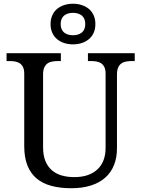

<svg xmlns="http://www.w3.org/2000/svg" viewBox="-20 -999 757 1029"><path d="M361.8 9.8Q302.7 9.8 255.9 -2.7Q209 -15.1 176.5 -42.2Q144 -69.3 127 -112.1Q109.9 -154.8 109.9 -215.8V-604Q109.9 -626 103.3 -639.4Q96.7 -652.8 85.4 -660.2Q74.2 -667.5 59.3 -669.7Q44.4 -671.9 27.8 -671.9H15.1V-713.9H306.2V-671.9H293Q276.4 -671.9 261.2 -669.4Q246.1 -667 235.1 -659.4Q224.1 -651.9 217.5 -637.7Q210.9 -623.5 210.9 -600.1V-210Q210.9 -166.5 223.4 -136Q235.8 -105.5 258.1 -86.4Q280.3 -67.4 310.8 -58.6Q341.3 -49.8 377.9 -49.8Q421.4 -49.8 452.9 -61.5Q484.4 -73.2 505.1 -94Q525.9 -114.7 535.9 -143.3Q545.9 -171.9 545.9 -206.1V-604Q545.9 -626 539.3 -639.4Q532.7 -652.8 521.5 -660.2Q510.3 -667.5 495.4 -669.7Q480.5 -671.9 463.9 -671.9H451.2V-713.9H702.1V-671.9H689Q672.4 -671.9 657.2 -669.4Q642.1 -667 631.1 -659.4Q620.1 -651.9 613.5 -637.7Q606.9 -623.5 606.9 -600.1V-204.1Q606.9 -154.3 591.1 -114.5Q575.2 -74.7 544.2 -47.1Q513.2 -19.5 467.3 -4.9Q421.4 9.8 361.8 9.8ZM491.2 -870.1Q491.2 -843.3 481.9 -823Q472.7 -802.7 456.3 -789.1Q439.9 -775.4 418 -768.3Q396 -761.2 371.1 -761.2Q346.2 -761.2 324.2 -768.3Q302.2 -775.4 285.9 -789.1Q269.5 -802.7 260.3 -823Q251 -843.3 251 -870.1Q251 -896.5 260.3 -917Q269.5 -937.5 285.9 -951.2Q302.2 -964.8 324.2 -971.9Q346.2 -979 371.1 -979Q396 -979 418 -971.9Q439.9 -964.8 456.3 -951.2Q472.7 -937.5 481.9 -917Q491.2 -896.5 491.2 -870.1ZM437 -870.1Q437 -886.2 431.9 -897.7Q426.8 -909.2 417.7 -916.3Q408.7 -923.3 396.7 -926.8Q384.8 -930.2 371.1 -930.2Q357.4 -930.2 345.5 -926.8Q333.5 -923.3 324.5 -916.3Q315.4 -909.2 310.3 -897.7Q305.2 -886.2 305.2 -870.1Q305.2 -854 310.3 -842.5Q315.4 -831.1 324.5 -824Q333.5 -816.9 345.5 -813.5Q357.4 -810.1 371.1 -810.1Q384.8 -810.1 396.7 -813.5Q408.7 -816.9 417.7 -824Q426.8 -831.1 431.9 -842.5Q437 -854 437 -870.1Z"/></svg>

Font: Droid-TTFautohint Serif
Style: Regular
Weight: 400
Foundry: Ascender Corporation
Version: Version 1.00; ttfautohint (v1.00rc1.4-1a1c-dirty) -l 8 -r 50